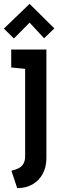

<svg xmlns="http://www.w3.org/2000/svg" viewBox="-30 -757 301 993"><path d="M251 -610 123 -737 -10 -609 42 -558 123 -640 198 -559ZM210 61V-501H28V-408L100 -401V50Q100 75 91 90Q82 105 66.5 113Q51 121 29 126L59 216Q105 216 139 196Q173 176 191.5 141Q210 106 210 61Z"/></svg>

Font: Advent Pro
Style: Regular
Weight: 400
Designer: VivaRado, Andreas Kalpakidis
Foundry: VivaRado, Andreas Kalpakidis
Version: Version 3.000